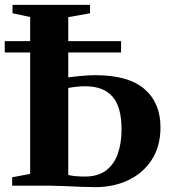

<svg xmlns="http://www.w3.org/2000/svg" viewBox="-26 -763 694 789"><path d="M366 6Q341 6 310.2 4.8Q279.5 3.5 247 2Q214.5 0.5 181.5 0H24V-34.5L98 -48.5V-693L25.5 -708.5V-743H344V-708.5L254.5 -692.5V-445Q279 -448.5 309.5 -451.2Q340 -454 366 -454Q501.5 -454 567.5 -397.2Q633.5 -340.5 633.5 -239.5Q633.5 -162 598 -107Q562.5 -52 502 -23Q441.5 6 366 6ZM323 -37.5Q376 -37.5 409 -62Q442 -86.5 457.8 -130.2Q473.5 -174 473.5 -231.5Q473.5 -324 436.2 -366.2Q399 -408.5 324 -408.5Q306.5 -408.5 288 -406.5Q269.5 -404.5 254.5 -401.5V-44Q266.5 -41 283.8 -39.2Q301 -37.5 323 -37.5ZM471.5 -594V-547.5H-6.5V-594Z"/></svg>

Font: Merriweather 96pt
Style: Bold
Weight: 700
Version: Version 2.100